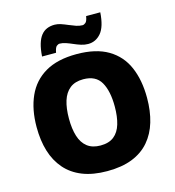

<svg xmlns="http://www.w3.org/2000/svg" viewBox="-133 -1045 1063 1166"><g transform="rotate(-15 398.5 -461.5)"><path d="M745 -358Q745 -275 725 -207.5Q705 -140 663 -91Q621 -42 555.5 -16Q490 10 398 10Q308 10 242.5 -16Q177 -42 134.5 -91Q92 -140 71.5 -207.5Q51 -275 51 -359Q51 -470 88 -552.5Q125 -635 202 -680Q279 -725 399 -725Q521 -725 597.5 -679.5Q674 -634 709.5 -551.5Q745 -469 745 -358ZM254 -358Q254 -294 268.5 -247.5Q283 -201 315 -176Q347 -151 398 -151Q451 -151 482.5 -176Q514 -201 528 -247.5Q542 -294 542 -358Q542 -455 510 -511Q478 -567 399 -567Q347 -567 315 -541.5Q283 -516 268.5 -469.5Q254 -423 254 -358ZM194 -765Q197 -811 206.5 -843Q216 -875 231.5 -894.5Q247 -914 268.5 -923Q290 -932 317 -932Q336 -932 356.5 -925Q377 -918 399 -908.5Q421 -899 441.5 -892Q462 -885 481 -885Q490 -885 500.5 -893.5Q511 -902 516 -933H605Q599 -843 566 -804.5Q533 -766 485 -766Q463 -766 441 -773Q419 -780 397.5 -789.5Q376 -799 355.5 -806Q335 -813 317 -813Q308 -813 298 -805Q288 -797 282 -765Z"/></g></svg>

Font: Noto Sans Hebrew Thin Black
Style: Regular
Weight: 900
Version: Version 3.001